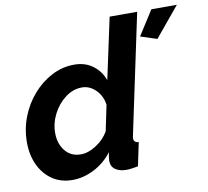

<svg xmlns="http://www.w3.org/2000/svg" viewBox="-81 -820 999 920"><g transform="rotate(-10 418.5 -360.0)"><path d="M201 10Q143 10 101.5 -18.5Q60 -47 37.5 -95.5Q15 -144 15 -205Q15 -270 38 -329Q61 -388 101.5 -434Q142 -480 193.5 -506.5Q245 -533 302 -533Q356 -533 393.5 -504.5Q431 -476 446 -432L510 -730H644L522 -154Q519 -142 519 -136Q519 -115 543 -114L519 0Q501 3 487.5 5Q474 7 464 7Q429 7 408.5 -7.5Q388 -22 388 -50Q388 -65 394 -91Q356 -42 304 -16Q252 10 201 10ZM261 -104Q296 -104 335 -129Q374 -154 396 -192L422 -317Q416 -361 386.5 -390Q357 -419 320 -419Q277 -419 239.5 -391Q202 -363 179 -318.5Q156 -274 156 -226Q156 -174 184 -139Q212 -104 261 -104ZM637 -611 713 -730H837L717 -585Z"/></g></svg>

Font: Raleway
Style: Bold Italic
Weight: 700
Italic angle: -12°
Designer: Matt McInerney, Pablo Impallari, Rodrigo Fuenzalida
Foundry: Matt McInerney, Pablo Impallari, Rodrigo Fuenzalida
Version: Version 4.101;RELEASE